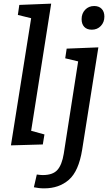

<svg xmlns="http://www.w3.org/2000/svg" viewBox="-20 -794 601 1054"><path d="M40 4 151 -694 78 -712 86 -767 261 -774 151 -76 224 -56 215 -1ZM166 234 182 164Q201 167 215 167Q270 167 295 139Q320 111 330 50L409 -457L338 -474L346 -527L520 -534L431 28Q412 146 358 193Q304 240 223 240Q207 240 194 238.5Q181 237 166 234ZM484 -631Q457 -631 442.5 -646.5Q428 -662 428 -689Q428 -720 447.5 -740.5Q467 -761 497 -761Q523 -761 538 -745.5Q553 -730 553 -703Q553 -672 533.5 -651.5Q514 -631 484 -631Z"/></svg>

Font: Bitter Medium
Style: Italic
Weight: 500
Italic angle: -9°
Designer: Sol Matas, and Bitter project Authors
Foundry: Sol Matas
Version: Version 2.001